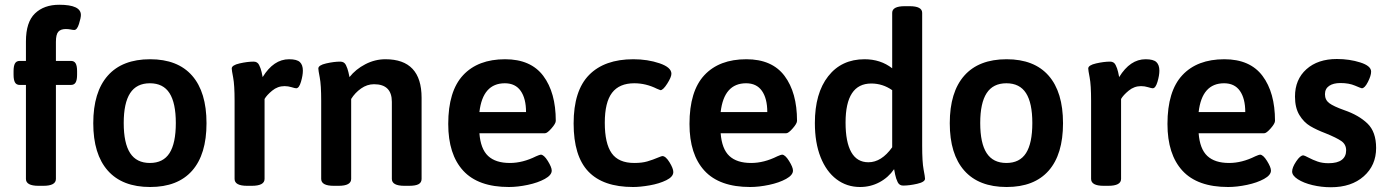

<svg xmlns="http://www.w3.org/2000/svg" viewBox="-20 -779 5832 807"><path d="M89 -27V-422H63Q49 -422 43 -432.5Q37 -443 37 -465V-480Q37 -502 43 -512.5Q49 -523 63 -523H89V-605Q89 -686 127 -722.5Q165 -759 229 -759Q320 -759 320 -716Q320 -704 312 -678.5Q304 -653 292 -653Q287 -653 277 -655Q267 -657 257 -657Q235 -657 225 -645.5Q215 -634 215 -603V-523H278Q292 -523 298 -512.5Q304 -502 304 -480V-465Q304 -443 298 -432.5Q292 -422 278 -422H215V-27Q215 2 162 2H142Q89 2 89 -27Z M372 -261Q372 -392 433 -461Q494 -530 611 -530Q727 -530 787.5 -461Q848 -392 848 -261Q848 -130 787.5 -61.5Q727 7 611 7Q494 7 433 -62Q372 -131 372 -261ZM719 -262Q719 -346 692.5 -387.5Q666 -429 610 -429Q554 -429 527 -387.5Q500 -346 500 -262Q500 -177 527 -135.5Q554 -94 610 -94Q666 -94 692.5 -135.5Q719 -177 719 -262Z M966 -27V-355Q966 -422 960 -453Q954 -484 954 -491Q954 -505 987 -512.5Q1020 -520 1046 -520Q1062 -520 1069 -506Q1076 -492 1079.5 -476.5Q1083 -461 1084 -455Q1130 -530 1195 -530Q1228 -530 1240.5 -518Q1253 -506 1253 -482Q1253 -462 1245 -435Q1237 -408 1225 -408Q1220 -408 1205.5 -412.5Q1191 -417 1176 -417Q1147 -417 1124 -398Q1101 -379 1092 -363V-27Q1092 2 1038 2H1019Q966 2 966 -27Z M1330 -27V-355Q1330 -422 1324 -453Q1318 -484 1318 -491Q1318 -505 1351 -512.5Q1384 -520 1410 -520Q1427 -520 1434 -505.5Q1441 -491 1444.5 -475.5Q1448 -460 1449 -455Q1475 -488 1515.5 -509Q1556 -530 1600 -530Q1752 -530 1752 -368V-27Q1752 -12 1739.5 -5Q1727 2 1699 2H1680Q1627 2 1627 -27V-351Q1627 -425 1552 -425Q1523 -425 1497.5 -407Q1472 -389 1456 -363V-27Q1456 2 1403 2H1383Q1330 2 1330 -27Z M1864 -258Q1864 -396 1926.5 -463Q1989 -530 2103 -530Q2211 -530 2263.5 -460Q2316 -390 2316 -271Q2316 -260 2298 -239.5Q2280 -219 2271 -219H1995Q2000 -153 2031.5 -123.5Q2063 -94 2123 -94Q2177 -94 2233 -122Q2249 -129 2253 -129Q2266 -129 2282.5 -102.5Q2299 -76 2299 -62Q2299 -43 2270 -27Q2241 -11 2198.5 -2Q2156 7 2119 7Q1990 7 1927 -61.5Q1864 -130 1864 -258ZM2191 -308Q2191 -365 2168.5 -397Q2146 -429 2102 -429Q2009 -429 1995 -308Z M2391 -260Q2391 -398 2456 -464Q2521 -530 2642 -530Q2702 -530 2752 -513Q2802 -496 2802 -469Q2802 -455 2784.5 -427.5Q2767 -400 2756 -400Q2755 -400 2741 -406Q2695 -429 2646 -429Q2583 -429 2552.5 -389Q2522 -349 2522 -263Q2522 -176 2551 -135Q2580 -94 2646 -94Q2678 -94 2700.5 -100.5Q2723 -107 2749 -118Q2761 -123 2764 -123Q2778 -123 2794 -97Q2810 -71 2810 -56Q2810 -36 2780.5 -21.5Q2751 -7 2711 0Q2671 7 2641 7Q2515 7 2453 -58Q2391 -123 2391 -260Z M2878 -258Q2878 -396 2940.5 -463Q3003 -530 3117 -530Q3225 -530 3277.5 -460Q3330 -390 3330 -271Q3330 -260 3312 -239.5Q3294 -219 3285 -219H3009Q3014 -153 3045.5 -123.5Q3077 -94 3137 -94Q3191 -94 3247 -122Q3263 -129 3267 -129Q3280 -129 3296.5 -102.5Q3313 -76 3313 -62Q3313 -43 3284 -27Q3255 -11 3212.5 -2Q3170 7 3133 7Q3004 7 2941 -61.5Q2878 -130 2878 -258ZM3205 -308Q3205 -365 3182.5 -397Q3160 -429 3116 -429Q3023 -429 3009 -308Z M3405 -262Q3405 -387 3461 -458.5Q3517 -530 3614 -530Q3681 -530 3730 -492V-725Q3730 -753 3783 -753H3803Q3856 -753 3856 -725V-166Q3856 -98 3862 -66.5Q3868 -35 3868 -28Q3868 -14 3835 -6.5Q3802 1 3776 1Q3760 1 3753 -13.5Q3746 -28 3742.5 -45Q3739 -62 3738 -68Q3714 -33 3676.5 -13Q3639 7 3595 7Q3539 7 3496 -25.5Q3453 -58 3429 -118.5Q3405 -179 3405 -262ZM3730 -160V-400Q3690 -428 3642 -428Q3534 -428 3534 -264Q3534 -182 3558 -139.5Q3582 -97 3630 -97Q3685 -97 3730 -160Z M3972 -261Q3972 -392 4033 -461Q4094 -530 4211 -530Q4327 -530 4387.5 -461Q4448 -392 4448 -261Q4448 -130 4387.5 -61.5Q4327 7 4211 7Q4094 7 4033 -62Q3972 -131 3972 -261ZM4319 -262Q4319 -346 4292.5 -387.5Q4266 -429 4210 -429Q4154 -429 4127 -387.5Q4100 -346 4100 -262Q4100 -177 4127 -135.5Q4154 -94 4210 -94Q4266 -94 4292.5 -135.5Q4319 -177 4319 -262Z M4566 -27V-355Q4566 -422 4560 -453Q4554 -484 4554 -491Q4554 -505 4587 -512.5Q4620 -520 4646 -520Q4662 -520 4669 -506Q4676 -492 4679.5 -476.5Q4683 -461 4684 -455Q4730 -530 4795 -530Q4828 -530 4840.5 -518Q4853 -506 4853 -482Q4853 -462 4845 -435Q4837 -408 4825 -408Q4820 -408 4805.5 -412.5Q4791 -417 4776 -417Q4747 -417 4724 -398Q4701 -379 4692 -363V-27Q4692 2 4638 2H4619Q4566 2 4566 -27Z M4887 -258Q4887 -396 4949.5 -463Q5012 -530 5126 -530Q5234 -530 5286.5 -460Q5339 -390 5339 -271Q5339 -260 5321 -239.5Q5303 -219 5294 -219H5018Q5023 -153 5054.5 -123.5Q5086 -94 5146 -94Q5200 -94 5256 -122Q5272 -129 5276 -129Q5289 -129 5305.5 -102.5Q5322 -76 5322 -62Q5322 -43 5293 -27Q5264 -11 5221.5 -2Q5179 7 5142 7Q5013 7 4950 -61.5Q4887 -130 4887 -258ZM5214 -308Q5214 -365 5191.5 -397Q5169 -429 5125 -429Q5032 -429 5018 -308Z M5411 -58Q5411 -75 5428 -100.5Q5445 -126 5458 -126Q5462 -126 5480 -116.5Q5498 -107 5518 -100Q5538 -93 5564 -93Q5601 -93 5619.5 -107Q5638 -121 5638 -147Q5638 -172 5618 -186Q5598 -200 5551 -219Q5514 -233 5487 -249Q5460 -265 5441.5 -295.5Q5423 -326 5423 -373Q5423 -445 5471 -488Q5519 -531 5599 -531Q5652 -531 5697.5 -516.5Q5743 -502 5743 -478Q5743 -461 5729.5 -434.5Q5716 -408 5704 -408Q5701 -408 5675.5 -419Q5650 -430 5614 -430Q5584 -430 5566.5 -418Q5549 -406 5549 -383Q5549 -359 5567 -345.5Q5585 -332 5630 -316Q5691 -295 5727.5 -260Q5764 -225 5764 -157Q5764 -84 5712 -38Q5660 8 5574 8Q5534 8 5496.5 -1Q5459 -10 5435 -25.5Q5411 -41 5411 -58Z"/></svg>

Font: Asap-SemiBold
Style: Regular
Weight: 600
Designer: Pablo Cosgaya
Foundry: Omnibus-Type
Version: Version 2.000; ttfautohint (v1.8)